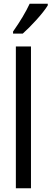

<svg xmlns="http://www.w3.org/2000/svg" viewBox="-20 -1009 276 1029"><path d="M236 -980V-989H139C118 -944 88 -894 50 -840V-829H102C143 -865 211 -938 236 -980ZM146 0V-760H65V0Z"/></svg>

Font: Noto Sans Devanagari ExtraCondensed
Style: Regular
Weight: 400
Width: 2
Designer: Jelle Bosma - Monotype Design Team
Foundry: Monotype Imaging Inc.
Version: Version 2.004